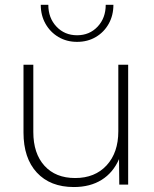

<svg xmlns="http://www.w3.org/2000/svg" viewBox="-20 -752 627 782"><path d="M502 0H465.8L464.8 -104Q440.9 -48.8 394 -19.5Q347.2 9.8 280.8 9.8Q184.6 9.8 130.1 -49.1Q75.7 -107.9 75.7 -212.4V-488.3H115.7V-214.4Q115.7 -127 161.1 -76.9Q206.5 -26.9 286.1 -26.9Q366.7 -26.9 414.3 -78.6Q461.9 -130.4 461.9 -217.3V-488.3H502ZM441.9 -732.4Q441.9 -689.5 422.9 -655.3Q403.8 -621.1 370.4 -601.3Q336.9 -581.5 293.9 -581.5Q251.5 -581.5 218 -601.3Q184.6 -621.1 165.3 -655.3Q146 -689.5 146 -732.4H176.8Q176.8 -678.7 210 -643.6Q243.2 -608.4 293.9 -608.4Q344.7 -608.4 377.7 -643.6Q410.6 -678.7 410.6 -732.4Z"/></svg>

Font: Kumbh Sans ExtraLight
Style: Regular
Weight: 250
Version: Version 1.005